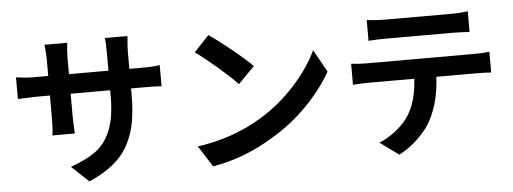

<svg xmlns="http://www.w3.org/2000/svg" viewBox="-53 -924 3035 1135"><g transform="rotate(-5 1465.0 -356.5)"><path d="M728.5 -432.6Q728.5 -336.9 715.8 -266.6Q703.1 -196.3 670.4 -134.3Q637.7 -72.3 580.1 -24.9Q522.5 22.5 435.5 60.5L334 -35.2Q433.6 -70.3 489.3 -113.3Q544.9 -156.2 574.7 -232.4Q604.5 -308.6 604.5 -427.7V-465.8H370.1V-331.1Q370.1 -303.7 374 -229.5H241.2Q247.1 -266.6 247.1 -331.1V-465.8H162.1Q142.6 -465.8 56.6 -461.9V-590.8Q109.4 -582 162.1 -582H247.1V-680.7Q247.1 -709 241.2 -767.6H376Q370.1 -714.8 370.1 -680.7V-582H604.5V-686.5Q604.5 -745.1 599.6 -776.4H734.4Q728.5 -717.8 728.5 -686.5V-582H802.7Q874 -582 909.2 -588.9V-462.9Q877.9 -465.8 803.7 -465.8H728.5Z M1210.9 -740.2Q1264.6 -704.1 1343.3 -640.1Q1421.9 -576.2 1462.9 -534.2L1366.2 -435.5Q1327.1 -477.5 1250.5 -543.5Q1173.8 -609.4 1122.1 -645.5ZM1091.8 -89.8Q1299.8 -119.1 1466.8 -218.8Q1585.9 -290 1678.7 -391.6Q1771.5 -493.2 1820.3 -596.7L1894.5 -463.9Q1836.9 -362.3 1743.7 -267.1Q1650.4 -171.9 1535.2 -103.5Q1361.3 3.9 1171.9 35.2Z M2151.4 -747.1Q2204.1 -740.2 2253.9 -740.2H2646.5Q2704.1 -740.2 2751 -747.1V-624Q2684.6 -627.9 2646.5 -627.9H2254.9Q2210 -627.9 2151.4 -624ZM2037.1 -373V-498Q2079.1 -492.2 2129.9 -492.2H2769.5Q2827.1 -492.2 2857.4 -498V-374Q2820.3 -377 2769.5 -377H2532.2Q2525.4 -231.4 2469.7 -125Q2443.4 -73.2 2390.1 -21.5Q2336.9 30.3 2274.4 62.5L2163.1 -18.6Q2214.8 -39.1 2263.2 -77.6Q2311.5 -116.2 2339.8 -159.2Q2393.6 -241.2 2401.4 -377H2129.9Q2091.8 -377 2037.1 -373Z"/></g></svg>

Font: Min Sans Bold
Style: Regular
Weight: 700
Designer: Jinseong-Kim, NotoSansCJK, Nunito
Foundry: Jinseong-Kim
Version: Version 1.400;Glyphs 3.1.2 (3151)